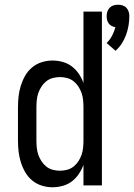

<svg xmlns="http://www.w3.org/2000/svg" viewBox="-20 -784 567 812"><path d="M469 -569 431 -602Q445 -616 454 -633Q463 -650 468 -669Q460 -670 452.5 -674Q445 -678 440 -684.5Q435 -691 433 -699.5Q431 -708 431 -716Q431 -726 434 -735Q437 -744 443.5 -751Q450 -758 459.5 -761Q469 -764 479 -764Q489 -764 498.5 -761Q508 -758 514.5 -751Q521 -744 524 -735Q527 -726 527 -716Q527 -696 523.5 -675.5Q520 -655 513 -636Q506 -617 495 -600Q484 -583 469 -569ZM202 8Q179 8 156.5 1Q134 -6 116 -21Q98 -36 86.5 -56Q75 -76 68 -98.5Q61 -121 58.5 -144Q56 -167 56 -190V-330Q56 -353 58.5 -376Q61 -399 68 -421.5Q75 -444 86.5 -464Q98 -484 116 -499Q134 -514 156.5 -521Q179 -528 202 -528Q224 -528 245.5 -522Q267 -516 284 -503Q301 -490 313.5 -471.5Q326 -453 333 -433V-735H411V0H333V-87Q326 -67 313.5 -48.5Q301 -30 284 -17Q267 -4 245.5 2Q224 8 202 8ZM233 -62Q249 -62 264 -66Q279 -70 291 -79.5Q303 -89 311.5 -102Q320 -115 325 -129.5Q330 -144 331.5 -159.5Q333 -175 333 -190V-330Q333 -345 331.5 -360.5Q330 -376 325 -390.5Q320 -405 311.5 -418Q303 -431 291 -440.5Q279 -450 264 -454Q249 -458 234 -458Q218 -458 203 -454Q188 -450 176 -440.5Q164 -431 155.5 -418Q147 -405 142 -390.5Q137 -376 135.5 -360.5Q134 -345 134 -330V-190Q134 -175 135.5 -159.5Q137 -144 142 -129.5Q147 -115 155.5 -102Q164 -89 176 -79.5Q188 -70 203 -66Q218 -62 233 -62Z"/></svg>

Font: HulyMono
Style: Regular
Weight: 400
Monospace: yes
Designer: Belleve Invis
Foundry: Belleve Invis
Version: Version 33.2.5; ttfautohint (v1.8.4)